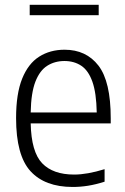

<svg xmlns="http://www.w3.org/2000/svg" viewBox="-20 -752 510 782"><path d="M276 9.5Q163 9.5 104.2 -54.8Q45.5 -119 45.5 -271Q45.5 -370 70.2 -431.5Q95 -493 139.5 -521.2Q184 -549.5 243 -549.5Q331 -549.5 381 -484.8Q431 -420 431 -270V-249.5H105Q107.5 -133 151.8 -87Q196 -41 282 -41Q335 -41 406 -63V-12Q370 -0.5 338.5 4.5Q307 9.5 276 9.5ZM242.5 -503.5Q203 -503.5 172.5 -484.2Q142 -465 124.2 -419.5Q106.5 -374 105 -294H374Q372.5 -374 356.2 -419.5Q340 -465 311 -484.2Q282 -503.5 242.5 -503.5ZM101 -690V-732.5H382V-690Z"/></svg>

Font: Encode Sans SemiCondensed SemiCondensed Light
Style: Regular
Weight: 300
Width: 4
Designer: Multiple Designers
Foundry: Impallari Type
Version: Version 3.000; ttfautohint (v1.8.3) -l 8 -r 50 -G 200 -x 14 